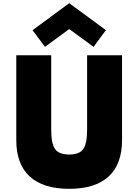

<svg xmlns="http://www.w3.org/2000/svg" viewBox="-20 -1173 872 1209"><path d="M415.5 16Q580 16 664.2 -61.8Q748.5 -139.5 748.5 -291V-825H528.5V-357Q528.5 -268 504 -234Q479.5 -200 415.5 -200Q351.5 -200 327 -234Q302.5 -268 302.5 -357V-825H82.5V-291Q82.5 -139.5 167 -61.8Q251.5 16 415.5 16ZM263 -878 416 -990 569 -878 647 -983 416 -1153 185 -983Z"/></svg>

Font: Spartan Black
Style: Regular
Weight: 900
Designer: Matt Bailey, Mirko Velimirovic
Foundry: Matt Bailey
Version: Version 1.003; ttfautohint (v1.8.3)